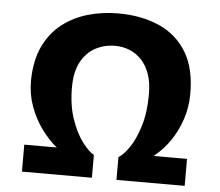

<svg xmlns="http://www.w3.org/2000/svg" viewBox="-53 -813 999 872"><g transform="rotate(5 446.5 -377.0)"><path d="M78 0V-123H226Q225.5 -123.5 225 -124Q188 -154 155.2 -199Q122.5 -244 102.5 -299.5Q82.5 -355 83 -417Q84.5 -508.5 115.2 -572.8Q146 -637 198 -677Q250 -717 315.2 -735.5Q380.5 -754 451 -754Q556.5 -754 637.8 -718.5Q719 -683 764.5 -608.2Q810 -533.5 809 -415Q808.5 -356 790.2 -301.5Q772 -247 741.5 -202.5Q711 -158 672 -127L667 -123H820V0H509V-104Q531 -116.5 557.5 -155Q584 -193.5 603 -255.5Q622 -317.5 622 -400Q622 -453 608.5 -491.8Q595 -530.5 571 -555.8Q547 -581 516.2 -593.5Q485.5 -606 451 -606Q401 -606 360.2 -584Q319.5 -562 295.2 -516.8Q271 -471.5 271 -401Q271 -318.5 292.8 -256.2Q314.5 -194 344 -155.2Q373.5 -116.5 397 -104V0Z"/></g></svg>

Font: Koeln Type Sans ExtraBold
Style: Regular
Weight: 800
Designer: Eben Sorkin
Foundry: Eben Sorkin
Version: Version 2.001